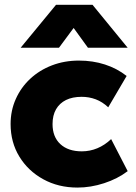

<svg xmlns="http://www.w3.org/2000/svg" viewBox="-20 -790 582 824"><path d="M312.5 15Q230.5 15 165.5 -20.8Q100.5 -56.5 63 -118Q25.5 -179.5 25.5 -257.5Q25.5 -315.5 47.8 -365.2Q70 -415 109.8 -452Q149.5 -489 203 -509.5Q256.5 -530 318.5 -530Q378.5 -530 430.2 -513.2Q482 -496.5 523.5 -464L444.5 -329.5Q419.5 -353 390.8 -363.8Q362 -374.5 330.5 -374.5Q291 -374.5 263.2 -360.8Q235.5 -347 220.5 -321Q205.5 -295 205.5 -257.5Q205.5 -202.5 239 -171.5Q272.5 -140.5 331 -140.5Q366 -140.5 397.8 -153.8Q429.5 -167 457 -193L528 -55.5Q484.5 -22.5 427 -3.8Q369.5 15 312.5 15ZM68.5 -585 220.5 -769.5H377L528 -585H357.5L296 -670L233 -585Z"/></svg>

Font: Geologica ExtraBold
Style: Regular
Weight: 800
Designer: Sindre Bremnes, Frode Helland
Foundry: Monokrom Skriftforlag AS
Version: Version 1.010;gftools[0.9.28]